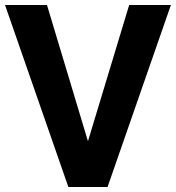

<svg xmlns="http://www.w3.org/2000/svg" viewBox="-25 -744 700 764"><path d="M403 0H247L-5 -724H162L325 -182L489 -724H655Z"/></svg>

Font: Freesentation 8 ExtraBold
Style: Regular
Weight: 800
Designer: glyphs from Roboto by Christian Robertson / Hangul glyphs from Noto Sans CJK(Source Han Sans) by Jang Soo-young and Kang
Foundry: PT&
Version: Version 2.001